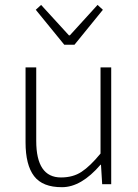

<svg xmlns="http://www.w3.org/2000/svg" viewBox="-20 -757 569 789"><path d="M244.1 -573.2 127 -716.8 148.9 -736.8 263.2 -611.8H267.1L380.9 -736.8L402.8 -716.8L286.1 -573.2ZM128.9 -178.2Q128.9 -27.8 230.5 -27.8Q280.3 -27.8 314.9 -50.8Q350.1 -73.7 393.1 -126V-480H437V0H399.9L395 -80.1H393.1Q314 12.2 234.9 12.2Q155.3 12.7 120.1 -33.2Q85 -79.1 85 -171.9V-480H128.9Z"/></svg>

Font: SourceSansPro-Light
Style: Regular
Weight: 300
Designer: Paul D. Hunt
Foundry: Adobe Systems Incorporated
Version: Version 2.020;PS 2.0;hotconv 1.0.86;makeotf.lib2.5.63406